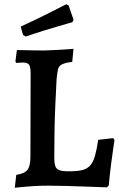

<svg xmlns="http://www.w3.org/2000/svg" viewBox="-20 -879 563 909"><path d="M50 10 57 -51Q96 -57 110 -75Q124 -93 124 -136L125 -529Q125 -561 118 -572Q111 -583 88 -583Q80 -583 68.5 -582Q57 -581 57 -581L53 -588L60 -642Q69 -642 91 -641.5Q113 -641 139.5 -640.5Q166 -640 188 -640Q205 -640 228.5 -641.5Q252 -643 274.5 -644Q297 -645 312.5 -646.5Q328 -648 328 -648L322 -586Q288 -582 273 -574Q258 -566 254.5 -550.5Q251 -535 248 -506Q245 -450 242 -384.5Q239 -319 238 -254.5Q237 -190 237 -134Q237 -106 242 -92Q247 -78 262 -73Q277 -68 306 -68Q345 -68 368.5 -73.5Q392 -79 406.5 -95Q421 -111 429.5 -140.5Q438 -170 445 -217L516 -225L522 -216Q522 -216 517.5 -185.5Q513 -155 506.5 -106.5Q500 -58 495 -1L486 8Q486 8 459 7Q432 6 389 4.5Q346 3 298.5 1.5Q251 0 209 0Q168 0 131.5 2.5Q95 5 72.5 7.5Q50 10 50 10ZM101 -706 89 -714 78 -753Q117 -771 155.5 -789.5Q194 -808 225 -824Q256 -840 275 -849.5Q294 -859 294 -859L305 -853L328 -786L323 -774Q323 -774 304 -768.5Q285 -763 253.5 -754Q222 -745 182 -732.5Q142 -720 101 -706Z"/></svg>

Font: Alegreya SemiBold
Style: Regular
Weight: 600
Designer: Juan Pablo del Peral
Foundry: Huerta Tipografica
Version: Version 2.009